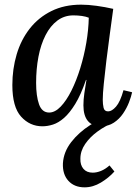

<svg xmlns="http://www.w3.org/2000/svg" viewBox="-20 -531 588 824"><path d="M328 -511Q358 -511 394.5 -506Q431 -501 466 -493Q459 -440 451 -382.5Q443 -325 436.5 -270.5Q430 -216 425.5 -172Q421 -128 421 -103Q421 -84 424.5 -68.5Q428 -53 444 -53Q460 -53 478 -73.5Q496 -94 510 -144L547 -135Q543 -116 533.5 -91.5Q524 -67 508 -43.5Q492 -20 468.5 -4.5Q445 11 414 11Q376 11 357 -12Q338 -35 338 -79Q338 -103 342 -131Q346 -159 351 -188H349Q327 -124 303 -85Q279 -46 255 -25Q231 -4 207.5 3.5Q184 11 162 11Q108 11 70.5 -30.5Q33 -72 33 -166Q33 -235 51.5 -297.5Q70 -360 107.5 -408Q145 -456 200.5 -483.5Q256 -511 328 -511ZM295 -465Q256 -465 226 -442.5Q196 -420 175.5 -380Q155 -340 145 -287.5Q135 -235 135 -175Q135 -119 147.5 -83.5Q160 -48 191 -48Q216 -48 240.5 -73.5Q265 -99 286.5 -142Q308 -185 324.5 -238.5Q341 -292 350.5 -348Q360 -404 361 -455Q349 -460 331.5 -462.5Q314 -465 295 -465ZM343 273Q299 273 273.5 245Q248 217 250 170Q253 121 285.5 79Q318 37 367.5 5.5Q417 -26 471 -43L468 -5Q432 9 399 33Q366 57 345.5 87Q325 117 325 150Q324 177 338 193.5Q352 210 378 210Q395 210 413.5 202.5Q432 195 450 179L471 205Q447 232 413 252.5Q379 273 343 273Z"/></svg>

Font: Lora Medium
Style: Italic
Weight: 500
Italic angle: -3°
Designer: Olga Karpushina, Alexei Vanyashin (Cyrillic)
Foundry: Cyreal
Version: Version 3.004